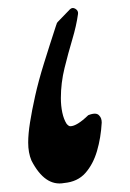

<svg xmlns="http://www.w3.org/2000/svg" viewBox="-20 -449 318 470"><path d="M137 -1Q90 8 57 -56Q49 -75 49 -100Q49 -121 53.5 -149.5Q58 -178 66 -214Q74 -250 87.5 -293.5Q101 -337 118 -389V-387Q118 -392 122 -396L151 -426Q157 -432 164.5 -427.5Q172 -423 171 -415Q167 -386 157 -352.5Q147 -319 138 -282.5Q129 -246 129 -209Q129 -190 132.5 -173.5Q136 -157 143 -146Q148 -140 152 -140Q168 -140 196 -167Q216 -175 223 -166Q229 -160 229 -149Q227 -112 217.5 -79.5Q208 -47 189 -25.5Q170 -4 137 -1Z"/></svg>

Font: Aref Ruqaa Ink
Style: Bold
Weight: 700
Designer: Abdullah Aref
Version: Version 1.005